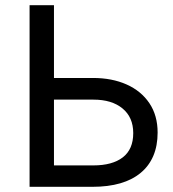

<svg xmlns="http://www.w3.org/2000/svg" viewBox="-20 -720 666 740"><path d="M94 0V-700H188V-419.5H338.5Q411.5 -419.5 467.8 -394.5Q524 -369.5 555.8 -322.2Q587.5 -275 587.5 -209Q587.5 -158.5 571 -119.5Q554.5 -80.5 522.2 -53.8Q490 -27 443.5 -13.5Q397 0 336.5 0ZM188 -82.5H339.5Q413 -82.5 453.2 -113.5Q493.5 -144.5 493.5 -207Q493.5 -268 452.2 -302Q411 -336 340.5 -336H188Z"/></svg>

Font: Geologica Roman Light
Style: Regular
Weight: 300
Designer: Sindre Bremnes, Frode Helland
Foundry: Monokrom Skriftforlag AS
Version: Version 1.010;gftools[0.9.28]